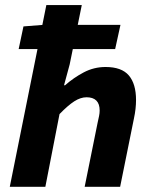

<svg xmlns="http://www.w3.org/2000/svg" viewBox="-20 -720 587 740"><path d="M17.7 0 158.6 -700.4H295.2L248.6 -471.9L226.8 -391.4H230.8Q263.9 -420.6 303 -441.2Q342.2 -461.8 386.8 -461.8Q448.8 -461.8 476.5 -429.3Q504.3 -396.8 504.3 -334.4Q504.3 -318 502.3 -300.1Q500.3 -282.2 496.3 -263.7L443 0H306.3L356.1 -246.4Q359.5 -261.7 361.8 -272.8Q364.1 -284 364.1 -293.9Q364.1 -319.7 351.3 -332.4Q338.6 -345.1 313.7 -345.1Q290.5 -345.1 266.1 -329.4Q241.7 -313.7 209.4 -280.3L154.8 0ZM51.9 -530.8 70.4 -618.2 147 -624.2H444.3L423.8 -530.8Z"/></svg>

Font: Source Sans 3
Style: Italic
Weight: 200
Italic angle: -11°
Designer: Paul D. Hunt
Foundry: Adobe
Version: Version 3.046;hotconv 1.0.118;makeotfexe 2.5.65603